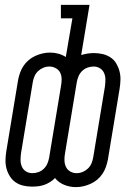

<svg xmlns="http://www.w3.org/2000/svg" viewBox="-20 -755 540 785"><path d="M290 10Q265 10 242 0.5Q219 -9 205 -27Q195 -17 183.5 -10Q172 -3 160.5 1Q149 5 136.5 6.5Q124 8 111 8Q93 8 75.5 4Q58 0 44 -9.5Q30 -19 20.5 -34Q11 -49 6.5 -66Q2 -83 2.5 -101Q3 -119 6 -138L54 -428Q57 -443 62 -457.5Q67 -472 76 -485.5Q85 -499 97.5 -509.5Q110 -520 124.5 -526.5Q139 -533 154 -536.5Q169 -540 185 -540Q202 -540 218.5 -535.5Q235 -531 249 -522L276 -680H229V-735H346L312 -530Q325 -534 338 -536Q351 -538 364 -538Q382 -538 399.5 -534Q417 -530 431.5 -520.5Q446 -511 455 -496Q464 -481 468.5 -464Q473 -447 472.5 -429Q472 -411 469 -392L421 -102Q418 -87 413 -72.5Q408 -58 399 -44.5Q390 -31 377.5 -20.5Q365 -10 350.5 -3.5Q336 3 321 6.5Q306 10 290 10ZM113 -47Q125 -47 137.5 -51.5Q150 -56 159.5 -65.5Q169 -75 174 -87Q179 -99 181 -111L229 -401Q232 -416 232 -430.5Q232 -445 226.5 -457Q221 -469 208.5 -476Q196 -483 182 -483Q169 -483 157 -478Q145 -473 135.5 -464Q126 -455 121 -443Q116 -431 114 -419L66 -129Q64 -114 64 -100Q64 -86 69.5 -73.5Q75 -61 86.5 -54Q98 -47 113 -47ZM293 -47Q306 -47 318 -52Q330 -57 339.5 -66Q349 -75 354 -87Q359 -99 361 -111L409 -401Q411 -416 411 -430Q411 -444 405.5 -456.5Q400 -469 388.5 -476Q377 -483 363 -483Q350 -483 337.5 -478.5Q325 -474 315.5 -464.5Q306 -455 301 -443Q296 -431 294 -419L246 -129Q243 -114 243.5 -99.5Q244 -85 249.5 -73Q255 -61 267 -54Q279 -47 293 -47Z"/></svg>

Font: Iosevka Curly Slab LtObl
Style: Regular
Weight: 300
Italic angle: -9°
Monospace: yes
Designer: Belleve Invis
Foundry: Belleve Invis
Version: Version 11.0.0; ttfautohint (v1.8.3)